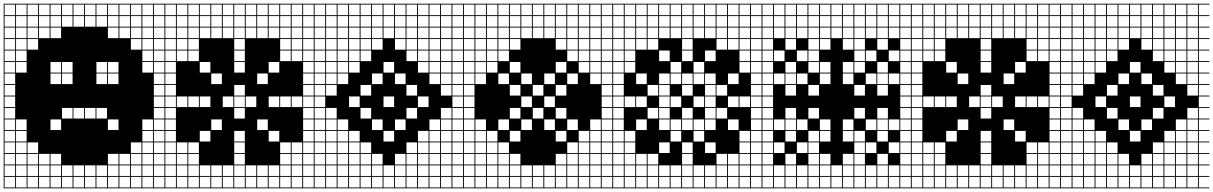

<svg xmlns="http://www.w3.org/2000/svg" viewBox="-20 -900 6602 1045"><path d="M0 125V-879.8H875V-875H817.3V-817.3H875V-812.5H817.3V-754.8H875V-750H817.3V-692.3H875V-687.5H817.3V-629.8H875V-625H817.3V-567.3H875V-562.5H817.3V-504.8H875V-500H817.3V-442.3H875V-437.5H817.3V-379.8H875V-375H817.3V-317.3H875V-312.5H817.3V-254.8H875V-250H817.3V-192.3H875V-187.5H817.3V-129.8H875V-125H817.3V-67.3H875V-62.5H817.3V-4.8H875V0H817.3V57.7H875V62.5H817.3V120.2H875V125ZM754.8 -817.3H812.5V-875H754.8ZM254.8 -817.3H312.5V-875H254.8ZM317.3 -817.3H375V-875H317.3ZM192.3 -817.3H250V-875H192.3ZM379.8 -817.3H437.5V-875H379.8ZM129.8 -817.3H187.5V-875H129.8ZM692.3 -817.3H750V-875H692.3ZM442.3 -817.3H500V-875H442.3ZM504.8 -817.3H562.5V-875H504.8ZM67.3 -817.3H125V-875H67.3ZM629.8 -817.3H687.5V-875H629.8ZM567.3 -817.3H625V-875H567.3ZM4.8 -817.3H62.5V-875H4.8ZM254.8 -754.8H312.5V-812.5H254.8ZM692.3 -754.8H750V-812.5H692.3ZM4.8 -754.8H62.5V-812.5H4.8ZM754.8 -754.8H812.5V-812.5H754.8ZM629.8 -754.8H687.5V-812.5H629.8ZM317.3 -754.8H375V-812.5H317.3ZM192.3 -754.8H250V-812.5H192.3ZM567.3 -754.8H625V-812.5H567.3ZM379.8 -754.8H437.5V-812.5H379.8ZM442.3 -754.8H500V-812.5H442.3ZM129.8 -754.8H187.5V-812.5H129.8ZM504.8 -754.8H562.5V-812.5H504.8ZM67.3 -754.8H125V-812.5H67.3ZM67.3 -692.3H125V-750H67.3ZM692.3 -692.3H750V-750H692.3ZM4.8 -692.3H62.5V-750H4.8ZM129.8 -692.3H187.5V-750H129.8ZM567.3 -692.3H625V-750H567.3ZM192.3 -692.3H250V-750H192.3ZM754.8 -692.3H812.5V-750H754.8ZM629.8 -692.3H687.5V-750H629.8ZM254.8 -692.3H312.5V-750H254.8ZM67.3 -629.8H125V-687.5H67.3ZM692.3 -629.8H750V-687.5H692.3ZM4.8 -629.8H62.5V-687.5H4.8ZM129.8 -629.8H187.5V-687.5H129.8ZM754.8 -629.8H812.5V-687.5H754.8ZM754.8 -567.3H812.5V-625H754.8ZM4.8 -567.3H62.5V-625H4.8ZM67.3 -567.3H125V-625H67.3ZM504.8 -504.8H562.5V-562.5H504.8ZM67.3 -504.8H125V-562.5H67.3ZM754.8 -504.8H812.5V-562.5H754.8ZM567.3 -504.8H625V-562.5H567.3ZM4.8 -504.8H62.5V-562.5H4.8ZM317.3 -504.8H375V-562.5H317.3ZM254.8 -504.8H312.5V-562.5H254.8ZM254.8 -442.3H312.5V-500H254.8ZM317.3 -442.3H375V-500H317.3ZM4.8 -442.3H62.5V-500H4.8ZM504.8 -442.3H562.5V-500H504.8ZM567.3 -442.3H625V-500H567.3ZM4.8 -379.8H62.5V-437.5H4.8ZM4.8 -317.3H62.5V-375H4.8ZM317.3 -254.8H375V-312.5H317.3ZM379.8 -254.8H437.5V-312.5H379.8ZM4.8 -254.8H62.5V-312.5H4.8ZM442.3 -254.8H500V-312.5H442.3ZM504.8 -254.8H562.5V-312.5H504.8ZM67.3 -192.3H125V-250H67.3ZM254.8 -192.3H312.5V-250H254.8ZM754.8 -192.3H812.5V-250H754.8ZM4.8 -192.3H62.5V-250H4.8ZM567.3 -192.3H625V-250H567.3ZM4.8 -129.8H62.5V-187.5H4.8ZM754.8 -129.8H812.5V-187.5H754.8ZM67.3 -129.8H125V-187.5H67.3ZM4.8 -67.3H62.5V-125H4.8ZM754.8 -67.3H812.5V-125H754.8ZM692.3 -67.3H750V-125H692.3ZM129.8 -67.3H187.5V-125H129.8ZM67.3 -67.3H125V-125H67.3ZM312.5 -62.5H254.8V-4.8H312.5ZM567.3 -4.8H625V-62.5H567.3ZM4.8 -4.8H62.5V-62.5H4.8ZM129.8 -4.8H187.5V-62.5H129.8ZM67.3 -4.8H125V-62.5H67.3ZM629.8 -4.8H687.5V-62.5H629.8ZM754.8 -4.8H812.5V-62.5H754.8ZM692.3 -4.8H750V-62.5H692.3ZM192.3 -4.8H250V-62.5H192.3ZM567.3 57.7H625V0H567.3ZM4.8 57.7H62.5V0H4.8ZM129.8 57.7H187.5V0H129.8ZM504.8 57.7H562.5V0H504.8ZM317.3 57.7H375V0H317.3ZM629.8 57.7H687.5V0H629.8ZM67.3 57.7H125V0H67.3ZM254.8 57.7H312.5V0H254.8ZM379.8 57.7H437.5V0H379.8ZM692.3 57.7H750V0H692.3ZM754.8 57.7H812.5V0H754.8ZM442.3 57.7H500V0H442.3ZM192.3 57.7H250V0H192.3ZM442.3 120.2H500V62.5H442.3ZM754.8 120.2H812.5V62.5H754.8ZM192.3 120.2H250V62.5H192.3ZM692.3 120.2H750V62.5H692.3ZM504.8 120.2H562.5V62.5H504.8ZM379.8 120.2H437.5V62.5H379.8ZM254.8 120.2H312.5V62.5H254.8ZM67.3 120.2H125V62.5H67.3ZM629.8 120.2H687.5V62.5H629.8ZM567.3 120.2H625V62.5H567.3ZM129.8 120.2H187.5V62.5H129.8ZM4.8 120.2H62.5V62.5H4.8ZM317.3 120.2H375V62.5H317.3Z M875 125V-879.8H1687.5V-875H1629.8V-817.3H1687.5V-812.5H1629.8V-754.8H1687.5V-750H1629.8V-692.3H1687.5V-687.5H1629.8V-629.8H1687.5V-625H1629.8V-567.3H1687.5V-562.5H1629.8V-504.8H1687.5V-500H1629.8V-442.3H1687.5V-437.5H1629.8V-379.8H1687.5V-375H1629.8V-317.3H1687.5V-312.5H1629.8V-254.8H1687.5V-250H1629.8V-192.3H1687.5V-187.5H1629.8V-129.8H1687.5V-125H1629.8V-67.3H1687.5V-62.5H1629.8V-4.8H1687.5V0H1629.8V57.7H1687.5V62.5H1629.8V120.2H1687.5V125ZM1567.3 -817.3H1625V-875H1567.3ZM1504.8 -817.3H1562.5V-875H1504.8ZM1442.3 -817.3H1500V-875H1442.3ZM1379.8 -817.3H1437.5V-875H1379.8ZM1317.3 -817.3H1375V-875H1317.3ZM1254.8 -817.3H1312.5V-875H1254.8ZM1192.3 -817.3H1250V-875H1192.3ZM1129.8 -817.3H1187.5V-875H1129.8ZM1067.3 -817.3H1125V-875H1067.3ZM1004.8 -817.3H1062.5V-875H1004.8ZM942.3 -817.3H1000V-875H942.3ZM879.8 -817.3H937.5V-875H879.8ZM1192.3 -754.8H1250V-812.5H1192.3ZM1004.8 -754.8H1062.5V-812.5H1004.8ZM879.8 -754.8H937.5V-812.5H879.8ZM1567.3 -754.8H1625V-812.5H1567.3ZM1129.8 -754.8H1187.5V-812.5H1129.8ZM1504.8 -754.8H1562.5V-812.5H1504.8ZM1254.8 -754.8H1312.5V-812.5H1254.8ZM942.3 -754.8H1000V-812.5H942.3ZM1317.3 -754.8H1375V-812.5H1317.3ZM1067.3 -754.8H1125V-812.5H1067.3ZM1442.3 -754.8H1500V-812.5H1442.3ZM1379.8 -754.8H1437.5V-812.5H1379.8ZM879.8 -692.3H937.5V-750H879.8ZM1192.3 -692.3H1250V-750H1192.3ZM1567.3 -692.3H1625V-750H1567.3ZM1254.8 -692.3H1312.5V-750H1254.8ZM1129.8 -692.3H1187.5V-750H1129.8ZM942.3 -692.3H1000V-750H942.3ZM1317.3 -692.3H1375V-750H1317.3ZM1504.8 -692.3H1562.5V-750H1504.8ZM1442.3 -692.3H1500V-750H1442.3ZM1067.3 -692.3H1125V-750H1067.3ZM1379.8 -692.3H1437.5V-750H1379.8ZM1004.8 -692.3H1062.5V-750H1004.8ZM879.8 -629.8H937.5V-687.5H879.8ZM1004.8 -629.8H1062.5V-687.5H1004.8ZM1504.8 -629.8H1562.5V-687.5H1504.8ZM942.3 -629.8H1000V-687.5H942.3ZM1567.3 -629.8H1625V-687.5H1567.3ZM1254.8 -629.8H1312.5V-687.5H1254.8ZM1004.8 -567.3H1062.5V-625H1004.8ZM1504.8 -567.3H1562.5V-625H1504.8ZM942.3 -567.3H1000V-625H942.3ZM1567.3 -567.3H1625V-625H1567.3ZM1254.8 -567.3H1312.5V-625H1254.8ZM879.8 -567.3H937.5V-625H879.8ZM1442.3 -504.8H1500V-562.5H1442.3ZM1067.3 -504.8H1125V-562.5H1067.3ZM1254.8 -504.8H1312.5V-562.5H1254.8ZM879.8 -504.8H937.5V-562.5H879.8ZM1379.8 -442.3H1437.5V-500H1379.8ZM879.8 -442.3H937.5V-500H879.8ZM1129.8 -442.3H1187.5V-500H1129.8ZM879.8 -379.8H937.5V-437.5H879.8ZM1254.8 -379.8H1312.5V-437.5H1254.8ZM1125 -375H1067.3V-317.3H1125ZM1254.8 -317.3H1312.5V-375H1254.8ZM1192.3 -317.3H1250V-375H1192.3ZM1567.3 -317.3H1625V-375H1567.3ZM1317.3 -317.3H1375V-375H1317.3ZM942.3 -317.3H1000V-375H942.3ZM1504.8 -317.3H1562.5V-375H1504.8ZM879.8 -317.3H937.5V-375H879.8ZM1004.8 -317.3H1062.5V-375H1004.8ZM1442.3 -317.3H1500V-375H1442.3ZM1254.8 -254.8H1312.5V-312.5H1254.8ZM879.8 -254.8H937.5V-312.5H879.8ZM879.8 -192.3H937.5V-250H879.8ZM1129.8 -192.3H1187.5V-250H1129.8ZM1379.8 -192.3H1437.5V-250H1379.8ZM1254.8 -129.8H1312.5V-187.5H1254.8ZM879.8 -129.8H937.5V-187.5H879.8ZM1067.3 -129.8H1125V-187.5H1067.3ZM1442.3 -129.8H1500V-187.5H1442.3ZM1254.8 -67.3H1312.5V-125H1254.8ZM942.3 -67.3H1000V-125H942.3ZM1567.3 -67.3H1625V-125H1567.3ZM879.8 -67.3H937.5V-125H879.8ZM1504.8 -67.3H1562.5V-125H1504.8ZM1004.8 -67.3H1062.5V-125H1004.8ZM1254.8 -4.8H1312.5V-62.5H1254.8ZM942.3 -4.8H1000V-62.5H942.3ZM1567.3 -4.8H1625V-62.5H1567.3ZM1004.8 -4.8H1062.5V-62.5H1004.8ZM1504.8 -4.8H1562.5V-62.5H1504.8ZM879.8 -4.8H937.5V-62.5H879.8ZM1254.8 57.7H1312.5V0H1254.8ZM879.8 57.7H937.5V0H879.8ZM1504.8 57.7H1562.5V0H1504.8ZM1067.3 57.7H1125V0H1067.3ZM1379.8 57.7H1437.5V0H1379.8ZM1004.8 57.7H1062.5V0H1004.8ZM1129.8 57.7H1187.5V0H1129.8ZM1567.3 57.7H1625V0H1567.3ZM1317.3 57.7H1375V0H1317.3ZM1192.3 57.7H1250V0H1192.3ZM942.3 57.7H1000V0H942.3ZM1442.3 57.7H1500V0H1442.3ZM1067.3 120.2H1125V62.5H1067.3ZM1442.3 120.2H1500V62.5H1442.3ZM1504.8 120.2H1562.5V62.5H1504.8ZM1379.8 120.2H1437.5V62.5H1379.8ZM1129.8 120.2H1187.5V62.5H1129.8ZM1004.8 120.2H1062.5V62.5H1004.8ZM879.8 120.2H937.5V62.5H879.8ZM1567.3 120.2H1625V62.5H1567.3ZM1317.3 120.2H1375V62.5H1317.3ZM1192.3 120.2H1250V62.5H1192.3ZM1254.8 120.2H1312.5V62.5H1254.8ZM942.3 120.2H1000V62.5H942.3Z M1687.5 125V-879.8H2500V-875H2442.3V-817.3H2500V-812.5H2442.3V-754.8H2500V-750H2442.3V-692.3H2500V-687.5H2442.3V-629.8H2500V-625H2442.3V-567.3H2500V-562.5H2442.3V-504.8H2500V-500H2442.3V-442.3H2500V-437.5H2442.3V-379.8H2500V-375H2442.3V-317.3H2500V-312.5H2442.3V-254.8H2500V-250H2442.3V-192.3H2500V-187.5H2442.3V-129.8H2500V-125H2442.3V-67.3H2500V-62.5H2442.3V-4.8H2500V0H2442.3V57.7H2500V62.5H2442.3V120.2H2500V125ZM2379.8 -817.3H2437.5V-875H2379.8ZM1942.3 -817.3H2000V-875H1942.3ZM1879.8 -817.3H1937.5V-875H1879.8ZM2004.8 -817.3H2062.5V-875H2004.8ZM2067.3 -817.3H2125V-875H2067.3ZM1817.3 -817.3H1875V-875H1817.3ZM2317.3 -817.3H2375V-875H2317.3ZM2129.8 -817.3H2187.5V-875H2129.8ZM1754.8 -817.3H1812.5V-875H1754.8ZM2192.3 -817.3H2250V-875H2192.3ZM2254.8 -817.3H2312.5V-875H2254.8ZM1692.3 -817.3H1750V-875H1692.3ZM2192.3 -754.8H2250V-812.5H2192.3ZM1692.3 -754.8H1750V-812.5H1692.3ZM1942.3 -754.8H2000V-812.5H1942.3ZM2379.8 -754.8H2437.5V-812.5H2379.8ZM2254.8 -754.8H2312.5V-812.5H2254.8ZM2004.8 -754.8H2062.5V-812.5H2004.8ZM1879.8 -754.8H1937.5V-812.5H1879.8ZM2067.3 -754.8H2125V-812.5H2067.3ZM1817.3 -754.8H1875V-812.5H1817.3ZM1754.8 -754.8H1812.5V-812.5H1754.8ZM2129.8 -754.8H2187.5V-812.5H2129.8ZM2317.3 -754.8H2375V-812.5H2317.3ZM1692.3 -692.3H1750V-750H1692.3ZM1942.3 -692.3H2000V-750H1942.3ZM2004.8 -692.3H2062.5V-750H2004.8ZM2254.8 -692.3H2312.5V-750H2254.8ZM2379.8 -692.3H2437.5V-750H2379.8ZM1879.8 -692.3H1937.5V-750H1879.8ZM2067.3 -692.3H2125V-750H2067.3ZM1754.8 -692.3H1812.5V-750H1754.8ZM2317.3 -692.3H2375V-750H2317.3ZM1817.3 -692.3H1875V-750H1817.3ZM2192.3 -692.3H2250V-750H2192.3ZM2129.8 -692.3H2187.5V-750H2129.8ZM1942.3 -629.8H2000V-687.5H1942.3ZM2192.3 -629.8H2250V-687.5H2192.3ZM1817.3 -629.8H1875V-687.5H1817.3ZM1692.3 -629.8H1750V-687.5H1692.3ZM1754.8 -629.8H1812.5V-687.5H1754.8ZM2129.8 -629.8H2187.5V-687.5H2129.8ZM2379.8 -629.8H2437.5V-687.5H2379.8ZM1879.8 -629.8H1937.5V-687.5H1879.8ZM2317.3 -629.8H2375V-687.5H2317.3ZM2254.8 -629.8H2312.5V-687.5H2254.8ZM2004.8 -629.8H2062.5V-687.5H2004.8ZM2192.3 -567.3H2250V-625H2192.3ZM1817.3 -567.3H1875V-625H1817.3ZM2379.8 -567.3H2437.5V-625H2379.8ZM1754.8 -567.3H1812.5V-625H1754.8ZM1879.8 -567.3H1937.5V-625H1879.8ZM2254.8 -567.3H2312.5V-625H2254.8ZM2317.3 -567.3H2375V-625H2317.3ZM1692.3 -567.3H1750V-625H1692.3ZM1942.3 -567.3H2000V-625H1942.3ZM2379.8 -504.8H2437.5V-562.5H2379.8ZM1754.8 -504.8H1812.5V-562.5H1754.8ZM2067.3 -504.8H2125V-562.5H2067.3ZM1879.8 -504.8H1937.5V-562.5H1879.8ZM2254.8 -504.8H2312.5V-562.5H2254.8ZM1692.3 -504.8H1750V-562.5H1692.3ZM2317.3 -504.8H2375V-562.5H2317.3ZM1817.3 -504.8H1875V-562.5H1817.3ZM2004.8 -442.3H2062.5V-500H2004.8ZM2379.8 -442.3H2437.5V-500H2379.8ZM1692.3 -442.3H1750V-500H1692.3ZM2317.3 -442.3H2375V-500H2317.3ZM1754.8 -442.3H1812.5V-500H1754.8ZM1817.3 -442.3H1875V-500H1817.3ZM2129.8 -442.3H2187.5V-500H2129.8ZM2379.8 -379.8H2437.5V-437.5H2379.8ZM1692.3 -379.8H1750V-437.5H1692.3ZM1942.3 -379.8H2000V-437.5H1942.3ZM1754.8 -379.8H1812.5V-437.5H1754.8ZM2192.3 -379.8H2250V-437.5H2192.3ZM1750 -375H1692.3V-317.3H1750ZM2254.8 -317.3H2312.5V-375H2254.8ZM1879.8 -317.3H1937.5V-375H1879.8ZM2067.3 -317.3H2125V-375H2067.3ZM1942.3 -254.8H2000V-312.5H1942.3ZM2379.8 -254.8H2437.5V-312.5H2379.8ZM1692.3 -254.8H1750V-312.5H1692.3ZM1754.8 -254.8H1812.5V-312.5H1754.8ZM2192.3 -254.8H2250V-312.5H2192.3ZM1754.8 -192.3H1812.5V-250H1754.8ZM2379.8 -192.3H2437.5V-250H2379.8ZM1692.3 -192.3H1750V-250H1692.3ZM2129.8 -192.3H2187.5V-250H2129.8ZM2004.8 -192.3H2062.5V-250H2004.8ZM1817.3 -192.3H1875V-250H1817.3ZM2317.3 -192.3H2375V-250H2317.3ZM1692.3 -129.8H1750V-187.5H1692.3ZM2379.8 -129.8H2437.5V-187.5H2379.8ZM2067.3 -129.8H2125V-187.5H2067.3ZM1817.3 -129.8H1875V-187.5H1817.3ZM2317.3 -129.8H2375V-187.5H2317.3ZM1754.8 -129.8H1812.5V-187.5H1754.8ZM2254.8 -129.8H2312.5V-187.5H2254.8ZM1879.8 -129.8H1937.5V-187.5H1879.8ZM1879.8 -67.3H1937.5V-125H1879.8ZM1692.3 -67.3H1750V-125H1692.3ZM1817.3 -67.3H1875V-125H1817.3ZM1942.3 -67.3H2000V-125H1942.3ZM2254.8 -67.3H2312.5V-125H2254.8ZM2379.8 -67.3H2437.5V-125H2379.8ZM2192.3 -67.3H2250V-125H2192.3ZM1754.8 -67.3H1812.5V-125H1754.8ZM2317.3 -67.3H2375V-125H2317.3ZM1692.3 -4.8H1750V-62.5H1692.3ZM1879.8 -4.8H1937.5V-62.5H1879.8ZM2254.8 -4.8H2312.5V-62.5H2254.8ZM2379.8 -4.8H2437.5V-62.5H2379.8ZM1942.3 -4.8H2000V-62.5H1942.3ZM1817.3 -4.8H1875V-62.5H1817.3ZM2192.3 -4.8H2250V-62.5H2192.3ZM1754.8 -4.8H1812.5V-62.5H1754.8ZM2129.8 -4.8H2187.5V-62.5H2129.8ZM2004.8 -4.8H2062.5V-62.5H2004.8ZM2317.3 -4.8H2375V-62.5H2317.3ZM2192.3 57.7H2250V0H2192.3ZM2067.3 57.7H2125V0H2067.3ZM1754.8 57.7H1812.5V0H1754.8ZM2317.3 57.7H2375V0H2317.3ZM2004.8 57.7H2062.5V0H2004.8ZM2379.8 57.7H2437.5V0H2379.8ZM1942.3 57.7H2000V0H1942.3ZM2129.8 57.7H2187.5V0H2129.8ZM1879.8 57.7H1937.5V0H1879.8ZM2254.8 57.7H2312.5V0H2254.8ZM1817.3 57.7H1875V0H1817.3ZM1692.3 57.7H1750V0H1692.3ZM2192.3 120.2H2250V62.5H2192.3ZM1754.8 120.2H1812.5V62.5H1754.8ZM1879.8 120.2H1937.5V62.5H1879.8ZM2317.3 120.2H2375V62.5H2317.3ZM2379.8 120.2H2437.5V62.5H2379.8ZM2067.3 120.2H2125V62.5H2067.3ZM2129.8 120.2H2187.5V62.5H2129.8ZM2004.8 120.2H2062.5V62.5H2004.8ZM1942.3 120.2H2000V62.5H1942.3ZM1817.3 120.2H1875V62.5H1817.3ZM1692.3 120.2H1750V62.5H1692.3ZM2254.8 120.2H2312.5V62.5H2254.8Z M2500 125V-879.8H3312.5V-875H3254.8V-817.3H3312.5V-812.5H3254.8V-754.8H3312.5V-750H3254.8V-692.3H3312.5V-687.5H3254.8V-629.8H3312.5V-625H3254.8V-567.3H3312.5V-562.5H3254.8V-504.8H3312.5V-500H3254.8V-442.3H3312.5V-437.5H3254.8V-379.8H3312.5V-375H3254.8V-317.3H3312.5V-312.5H3254.8V-254.8H3312.5V-250H3254.8V-192.3H3312.5V-187.5H3254.8V-129.8H3312.5V-125H3254.8V-67.3H3312.5V-62.5H3254.8V-4.8H3312.5V0H3254.8V57.7H3312.5V62.5H3254.8V120.2H3312.5V125ZM3192.3 -817.3H3250V-875H3192.3ZM3004.8 -817.3H3062.5V-875H3004.8ZM2629.8 -817.3H2687.5V-875H2629.8ZM3129.8 -817.3H3187.5V-875H3129.8ZM2879.8 -817.3H2937.5V-875H2879.8ZM2754.8 -817.3H2812.5V-875H2754.8ZM2817.3 -817.3H2875V-875H2817.3ZM2504.8 -817.3H2562.5V-875H2504.8ZM2692.3 -817.3H2750V-875H2692.3ZM2567.3 -817.3H2625V-875H2567.3ZM2942.3 -817.3H3000V-875H2942.3ZM3067.3 -817.3H3125V-875H3067.3ZM3192.3 -754.8H3250V-812.5H3192.3ZM3004.8 -754.8H3062.5V-812.5H3004.8ZM2817.3 -754.8H2875V-812.5H2817.3ZM2629.8 -754.8H2687.5V-812.5H2629.8ZM3129.8 -754.8H3187.5V-812.5H3129.8ZM2879.8 -754.8H2937.5V-812.5H2879.8ZM2754.8 -754.8H2812.5V-812.5H2754.8ZM2692.3 -754.8H2750V-812.5H2692.3ZM2504.8 -754.8H2562.5V-812.5H2504.8ZM2567.3 -754.8H2625V-812.5H2567.3ZM3067.3 -754.8H3125V-812.5H3067.3ZM2942.3 -754.8H3000V-812.5H2942.3ZM2942.3 -692.3H3000V-750H2942.3ZM2567.3 -692.3H2625V-750H2567.3ZM2754.8 -692.3H2812.5V-750H2754.8ZM3067.3 -692.3H3125V-750H3067.3ZM3129.8 -692.3H3187.5V-750H3129.8ZM2504.8 -692.3H2562.5V-750H2504.8ZM2692.3 -692.3H2750V-750H2692.3ZM2629.8 -692.3H2687.5V-750H2629.8ZM2879.8 -692.3H2937.5V-750H2879.8ZM2817.3 -692.3H2875V-750H2817.3ZM3192.3 -692.3H3250V-750H3192.3ZM3004.8 -692.3H3062.5V-750H3004.8ZM2754.8 -629.8H2812.5V-687.5H2754.8ZM2567.3 -629.8H2625V-687.5H2567.3ZM3129.8 -629.8H3187.5V-687.5H3129.8ZM3067.3 -629.8H3125V-687.5H3067.3ZM2504.8 -629.8H2562.5V-687.5H2504.8ZM2629.8 -629.8H2687.5V-687.5H2629.8ZM3192.3 -629.8H3250V-687.5H3192.3ZM3004.8 -629.8H3062.5V-687.5H3004.8ZM2692.3 -629.8H2750V-687.5H2692.3ZM2629.8 -567.3H2687.5V-625H2629.8ZM2692.3 -567.3H2750V-625H2692.3ZM3067.3 -567.3H3125V-625H3067.3ZM2567.3 -567.3H2625V-625H2567.3ZM3129.8 -567.3H3187.5V-625H3129.8ZM2504.8 -567.3H2562.5V-625H2504.8ZM3192.3 -567.3H3250V-625H3192.3ZM3004.8 -504.8H3062.5V-562.5H3004.8ZM2567.3 -504.8H2625V-562.5H2567.3ZM2754.8 -504.8H2812.5V-562.5H2754.8ZM3129.8 -504.8H3187.5V-562.5H3129.8ZM2504.8 -504.8H2562.5V-562.5H2504.8ZM3192.3 -504.8H3250V-562.5H3192.3ZM2629.8 -504.8H2687.5V-562.5H2629.8ZM2692.3 -442.3H2750V-500H2692.3ZM3067.3 -442.3H3125V-500H3067.3ZM2567.3 -442.3H2625V-500H2567.3ZM2942.3 -442.3H3000V-500H2942.3ZM2504.8 -442.3H2562.5V-500H2504.8ZM3192.3 -442.3H3250V-500H3192.3ZM2817.3 -442.3H2875V-500H2817.3ZM3004.8 -379.8H3062.5V-437.5H3004.8ZM2754.8 -379.8H2812.5V-437.5H2754.8ZM2504.8 -379.8H2562.5V-437.5H2504.8ZM2879.8 -379.8H2937.5V-437.5H2879.8ZM2817.3 -317.3H2875V-375H2817.3ZM2942.3 -317.3H3000V-375H2942.3ZM2504.8 -317.3H2562.5V-375H2504.8ZM2879.8 -254.8H2937.5V-312.5H2879.8ZM2504.8 -254.8H2562.5V-312.5H2504.8ZM2754.8 -254.8H2812.5V-312.5H2754.8ZM3004.8 -254.8H3062.5V-312.5H3004.8ZM2817.3 -192.3H2875V-250H2817.3ZM2504.8 -192.3H2562.5V-250H2504.8ZM3192.3 -192.3H3250V-250H3192.3ZM2942.3 -192.3H3000V-250H2942.3ZM2567.3 -192.3H2625V-250H2567.3ZM3067.3 -192.3H3125V-250H3067.3ZM2692.3 -192.3H2750V-250H2692.3ZM2687.5 -187.5H2629.8V-129.8H2687.5ZM2504.8 -129.8H2562.5V-187.5H2504.8ZM3192.3 -129.8H3250V-187.5H3192.3ZM2754.8 -129.8H2812.5V-187.5H2754.8ZM3129.8 -129.8H3187.5V-187.5H3129.8ZM2567.3 -129.8H2625V-187.5H2567.3ZM3004.8 -129.8H3062.5V-187.5H3004.8ZM2629.8 -67.3H2687.5V-125H2629.8ZM2692.3 -67.3H2750V-125H2692.3ZM2504.8 -67.3H2562.5V-125H2504.8ZM3192.3 -67.3H3250V-125H3192.3ZM3067.3 -67.3H3125V-125H3067.3ZM2567.3 -67.3H2625V-125H2567.3ZM3129.8 -67.3H3187.5V-125H3129.8ZM2692.3 -4.8H2750V-62.5H2692.3ZM2504.8 -4.8H2562.5V-62.5H2504.8ZM3192.3 -4.8H3250V-62.5H3192.3ZM3067.3 -4.8H3125V-62.5H3067.3ZM3004.8 -4.8H3062.5V-62.5H3004.8ZM2754.8 -4.8H2812.5V-62.5H2754.8ZM2629.8 -4.8H2687.5V-62.5H2629.8ZM2567.3 -4.8H2625V-62.5H2567.3ZM3129.8 -4.8H3187.5V-62.5H3129.8ZM2754.8 57.7H2812.5V0H2754.8ZM3129.8 57.7H3187.5V0H3129.8ZM3004.8 57.7H3062.5V0H3004.8ZM2629.8 57.7H2687.5V0H2629.8ZM2567.3 57.7H2625V0H2567.3ZM2942.3 57.7H3000V0H2942.3ZM3192.3 57.7H3250V0H3192.3ZM3067.3 57.7H3125V0H3067.3ZM2817.3 57.7H2875V0H2817.3ZM2692.3 57.7H2750V0H2692.3ZM2504.8 57.7H2562.5V0H2504.8ZM2879.8 57.7H2937.5V0H2879.8ZM3004.8 120.2H3062.5V62.5H3004.8ZM3129.8 120.2H3187.5V62.5H3129.8ZM2629.8 120.2H2687.5V62.5H2629.8ZM2567.3 120.2H2625V62.5H2567.3ZM2754.8 120.2H2812.5V62.5H2754.8ZM3192.3 120.2H3250V62.5H3192.3ZM3067.3 120.2H3125V62.5H3067.3ZM2942.3 120.2H3000V62.5H2942.3ZM2817.3 120.2H2875V62.5H2817.3ZM2879.8 120.2H2937.5V62.5H2879.8ZM2692.3 120.2H2750V62.5H2692.3ZM2504.8 120.2H2562.5V62.5H2504.8Z M3312.5 125V-879.8H4125V-875H4067.3V-817.3H4125V-812.5H4067.3V-754.8H4125V-750H4067.3V-692.3H4125V-687.5H4067.3V-629.8H4125V-625H4067.3V-567.3H4125V-562.5H4067.3V-504.8H4125V-500H4067.3V-442.3H4125V-437.5H4067.3V-379.8H4125V-375H4067.3V-317.3H4125V-312.5H4067.3V-254.8H4125V-250H4067.3V-192.3H4125V-187.5H4067.3V-129.8H4125V-125H4067.3V-67.3H4125V-62.5H4067.3V-4.8H4125V0H4067.3V57.7H4125V62.5H4067.3V120.2H4125V125ZM4004.8 -817.3H4062.5V-875H4004.8ZM3942.3 -817.3H4000V-875H3942.3ZM3879.8 -817.3H3937.5V-875H3879.8ZM3817.3 -817.3H3875V-875H3817.3ZM3754.8 -817.3H3812.5V-875H3754.8ZM3692.3 -817.3H3750V-875H3692.3ZM3629.8 -817.3H3687.5V-875H3629.8ZM3567.3 -817.3H3625V-875H3567.3ZM3504.8 -817.3H3562.5V-875H3504.8ZM3442.3 -817.3H3500V-875H3442.3ZM3379.8 -817.3H3437.5V-875H3379.8ZM3317.3 -817.3H3375V-875H3317.3ZM3629.8 -754.8H3687.5V-812.5H3629.8ZM3817.3 -754.8H3875V-812.5H3817.3ZM3317.3 -754.8H3375V-812.5H3317.3ZM4004.8 -754.8H4062.5V-812.5H4004.8ZM3692.3 -754.8H3750V-812.5H3692.3ZM3567.3 -754.8H3625V-812.5H3567.3ZM3942.3 -754.8H4000V-812.5H3942.3ZM3754.8 -754.8H3812.5V-812.5H3754.8ZM3379.8 -754.8H3437.5V-812.5H3379.8ZM3504.8 -754.8H3562.5V-812.5H3504.8ZM3879.8 -754.8H3937.5V-812.5H3879.8ZM3442.3 -754.8H3500V-812.5H3442.3ZM3317.3 -692.3H3375V-750H3317.3ZM3629.8 -692.3H3687.5V-750H3629.8ZM4004.8 -692.3H4062.5V-750H4004.8ZM3692.3 -692.3H3750V-750H3692.3ZM3567.3 -692.3H3625V-750H3567.3ZM3754.8 -692.3H3812.5V-750H3754.8ZM3379.8 -692.3H3437.5V-750H3379.8ZM3942.3 -692.3H4000V-750H3942.3ZM3504.8 -692.3H3562.5V-750H3504.8ZM3817.3 -692.3H3875V-750H3817.3ZM3879.8 -692.3H3937.5V-750H3879.8ZM3442.3 -692.3H3500V-750H3442.3ZM3442.3 -629.8H3500V-687.5H3442.3ZM3879.8 -629.8H3937.5V-687.5H3879.8ZM3317.3 -629.8H3375V-687.5H3317.3ZM3692.3 -629.8H3750V-687.5H3692.3ZM3504.8 -629.8H3562.5V-687.5H3504.8ZM3942.3 -629.8H4000V-687.5H3942.3ZM4004.8 -629.8H4062.5V-687.5H4004.8ZM3379.8 -629.8H3437.5V-687.5H3379.8ZM3317.3 -567.3H3375V-625H3317.3ZM3692.3 -567.3H3750V-625H3692.3ZM3817.3 -567.3H3875V-625H3817.3ZM4004.8 -567.3H4062.5V-625H4004.8ZM3379.8 -567.3H3437.5V-625H3379.8ZM3567.3 -567.3H3625V-625H3567.3ZM3317.3 -504.8H3375V-562.5H3317.3ZM3629.8 -504.8H3687.5V-562.5H3629.8ZM4004.8 -504.8H4062.5V-562.5H4004.8ZM3754.8 -504.8H3812.5V-562.5H3754.8ZM3379.8 -504.8H3437.5V-562.5H3379.8ZM3567.3 -442.3H3625V-500H3567.3ZM3754.8 -442.3H3812.5V-500H3754.8ZM3817.3 -442.3H3875V-500H3817.3ZM3317.3 -442.3H3375V-500H3317.3ZM3942.3 -442.3H4000V-500H3942.3ZM3692.3 -442.3H3750V-500H3692.3ZM3629.8 -442.3H3687.5V-500H3629.8ZM3442.3 -442.3H3500V-500H3442.3ZM3567.3 -379.8H3625V-437.5H3567.3ZM3817.3 -379.8H3875V-437.5H3817.3ZM3504.8 -379.8H3562.5V-437.5H3504.8ZM3879.8 -379.8H3937.5V-437.5H3879.8ZM3317.3 -379.8H3375V-437.5H3317.3ZM3692.3 -379.8H3750V-437.5H3692.3ZM3687.5 -375H3629.8V-317.3H3687.5ZM3754.8 -317.3H3812.5V-375H3754.8ZM3317.3 -317.3H3375V-375H3317.3ZM3442.3 -317.3H3500V-375H3442.3ZM3817.3 -317.3H3875V-375H3817.3ZM3942.3 -317.3H4000V-375H3942.3ZM3567.3 -317.3H3625V-375H3567.3ZM3379.8 -317.3H3437.5V-375H3379.8ZM4004.8 -317.3H4062.5V-375H4004.8ZM3692.3 -254.8H3750V-312.5H3692.3ZM3317.3 -254.8H3375V-312.5H3317.3ZM3567.3 -254.8H3625V-312.5H3567.3ZM3817.3 -254.8H3875V-312.5H3817.3ZM3504.8 -254.8H3562.5V-312.5H3504.8ZM3879.8 -254.8H3937.5V-312.5H3879.8ZM3629.8 -192.3H3687.5V-250H3629.8ZM3754.8 -192.3H3812.5V-250H3754.8ZM3317.3 -192.3H3375V-250H3317.3ZM3567.3 -192.3H3625V-250H3567.3ZM3942.3 -192.3H4000V-250H3942.3ZM3817.3 -192.3H3875V-250H3817.3ZM3692.3 -192.3H3750V-250H3692.3ZM3442.3 -192.3H3500V-250H3442.3ZM4004.8 -129.8H4062.5V-187.5H4004.8ZM3317.3 -129.8H3375V-187.5H3317.3ZM3754.8 -129.8H3812.5V-187.5H3754.8ZM3629.8 -129.8H3687.5V-187.5H3629.8ZM3379.8 -129.8H3437.5V-187.5H3379.8ZM4004.8 -67.3H4062.5V-125H4004.8ZM3567.3 -67.3H3625V-125H3567.3ZM3317.3 -67.3H3375V-125H3317.3ZM3817.3 -67.3H3875V-125H3817.3ZM3692.3 -67.3H3750V-125H3692.3ZM3379.8 -67.3H3437.5V-125H3379.8ZM3317.3 -4.8H3375V-62.5H3317.3ZM3379.8 -4.8H3437.5V-62.5H3379.8ZM3692.3 -4.8H3750V-62.5H3692.3ZM3879.8 -4.8H3937.5V-62.5H3879.8ZM3504.8 -4.8H3562.5V-62.5H3504.8ZM4004.8 -4.8H4062.5V-62.5H4004.8ZM3442.3 -4.8H3500V-62.5H3442.3ZM3942.3 -4.8H4000V-62.5H3942.3ZM3567.3 57.7H3625V0H3567.3ZM3317.3 57.7H3375V0H3317.3ZM3942.3 57.7H4000V0H3942.3ZM3817.3 57.7H3875V0H3817.3ZM3692.3 57.7H3750V0H3692.3ZM3754.8 57.7H3812.5V0H3754.8ZM4004.8 57.7H4062.5V0H4004.8ZM3504.8 57.7H3562.5V0H3504.8ZM3629.8 57.7H3687.5V0H3629.8ZM3879.8 57.7H3937.5V0H3879.8ZM3442.3 57.7H3500V0H3442.3ZM3379.8 57.7H3437.5V0H3379.8ZM3942.3 120.2H4000V62.5H3942.3ZM3567.3 120.2H3625V62.5H3567.3ZM3817.3 120.2H3875V62.5H3817.3ZM3504.8 120.2H3562.5V62.5H3504.8ZM3442.3 120.2H3500V62.5H3442.3ZM3317.3 120.2H3375V62.5H3317.3ZM4004.8 120.2H4062.5V62.5H4004.8ZM3754.8 120.2H3812.5V62.5H3754.8ZM3629.8 120.2H3687.5V62.5H3629.8ZM3692.3 120.2H3750V62.5H3692.3ZM3379.8 120.2H3437.5V62.5H3379.8ZM3879.8 120.2H3937.5V62.5H3879.8Z M4125 125V-879.8H4937.5V-875H4879.8V-817.3H4937.5V-812.5H4879.8V-754.8H4937.5V-750H4879.8V-692.3H4937.5V-687.5H4879.8V-629.8H4937.5V-625H4879.8V-567.3H4937.5V-562.5H4879.8V-504.8H4937.5V-500H4879.8V-442.3H4937.5V-437.5H4879.8V-379.8H4937.5V-375H4879.8V-317.3H4937.5V-312.5H4879.8V-254.8H4937.5V-250H4879.8V-192.3H4937.5V-187.5H4879.8V-129.8H4937.5V-125H4879.8V-67.3H4937.5V-62.5H4879.8V-4.8H4937.5V0H4879.8V57.7H4937.5V62.5H4879.8V120.2H4937.5V125ZM4817.3 -817.3H4875V-875H4817.3ZM4754.8 -817.3H4812.5V-875H4754.8ZM4254.8 -817.3H4312.5V-875H4254.8ZM4692.3 -817.3H4750V-875H4692.3ZM4629.8 -817.3H4687.5V-875H4629.8ZM4317.3 -817.3H4375V-875H4317.3ZM4567.3 -817.3H4625V-875H4567.3ZM4129.8 -817.3H4187.5V-875H4129.8ZM4379.8 -817.3H4437.5V-875H4379.8ZM4504.8 -817.3H4562.5V-875H4504.8ZM4192.3 -817.3H4250V-875H4192.3ZM4442.3 -817.3H4500V-875H4442.3ZM4817.3 -754.8H4875V-812.5H4817.3ZM4254.8 -754.8H4312.5V-812.5H4254.8ZM4754.8 -754.8H4812.5V-812.5H4754.8ZM4692.3 -754.8H4750V-812.5H4692.3ZM4317.3 -754.8H4375V-812.5H4317.3ZM4629.8 -754.8H4687.5V-812.5H4629.8ZM4567.3 -754.8H4625V-812.5H4567.3ZM4379.8 -754.8H4437.5V-812.5H4379.8ZM4129.8 -754.8H4187.5V-812.5H4129.8ZM4504.8 -754.8H4562.5V-812.5H4504.8ZM4442.3 -754.8H4500V-812.5H4442.3ZM4192.3 -754.8H4250V-812.5H4192.3ZM4192.3 -692.3H4250V-750H4192.3ZM4504.8 -692.3H4562.5V-750H4504.8ZM4442.3 -692.3H4500V-750H4442.3ZM4567.3 -692.3H4625V-750H4567.3ZM4129.8 -692.3H4187.5V-750H4129.8ZM4379.8 -692.3H4437.5V-750H4379.8ZM4629.8 -692.3H4687.5V-750H4629.8ZM4692.3 -692.3H4750V-750H4692.3ZM4317.3 -692.3H4375V-750H4317.3ZM4754.8 -692.3H4812.5V-750H4754.8ZM4817.3 -692.3H4875V-750H4817.3ZM4254.8 -692.3H4312.5V-750H4254.8ZM4254.8 -629.8H4312.5V-687.5H4254.8ZM4379.8 -629.8H4437.5V-687.5H4379.8ZM4567.3 -629.8H4625V-687.5H4567.3ZM4129.8 -629.8H4187.5V-687.5H4129.8ZM4754.8 -629.8H4812.5V-687.5H4754.8ZM4500 -687.5H4442.3V-629.8H4500ZM4629.8 -629.8H4687.5V-687.5H4629.8ZM4817.3 -567.3H4875V-625H4817.3ZM4129.8 -567.3H4187.5V-625H4129.8ZM4192.3 -567.3H4250V-625H4192.3ZM4317.3 -567.3H4375V-625H4317.3ZM4629.8 -567.3H4687.5V-625H4629.8ZM4379.8 -567.3H4437.5V-625H4379.8ZM4692.3 -567.3H4750V-625H4692.3ZM4254.8 -504.8H4312.5V-562.5H4254.8ZM4379.8 -504.8H4437.5V-562.5H4379.8ZM4129.8 -504.8H4187.5V-562.5H4129.8ZM4629.8 -504.8H4687.5V-562.5H4629.8ZM4442.3 -504.8H4500V-562.5H4442.3ZM4754.8 -504.8H4812.5V-562.5H4754.8ZM4567.3 -504.8H4625V-562.5H4567.3ZM4692.3 -442.3H4750V-500H4692.3ZM4129.8 -442.3H4187.5V-500H4129.8ZM4754.8 -442.3H4812.5V-500H4754.8ZM4442.3 -442.3H4500V-500H4442.3ZM4317.3 -442.3H4375V-500H4317.3ZM4192.3 -442.3H4250V-500H4192.3ZM4817.3 -442.3H4875V-500H4817.3ZM4254.8 -442.3H4312.5V-500H4254.8ZM4567.3 -442.3H4625V-500H4567.3ZM4379.8 -379.8H4437.5V-437.5H4379.8ZM4754.8 -379.8H4812.5V-437.5H4754.8ZM4129.8 -379.8H4187.5V-437.5H4129.8ZM4254.8 -379.8H4312.5V-437.5H4254.8ZM4629.8 -379.8H4687.5V-437.5H4629.8ZM4129.8 -317.3H4187.5V-375H4129.8ZM4754.8 -254.8H4812.5V-312.5H4754.8ZM4379.8 -254.8H4437.5V-312.5H4379.8ZM4129.8 -254.8H4187.5V-312.5H4129.8ZM4254.8 -254.8H4312.5V-312.5H4254.8ZM4629.8 -254.8H4687.5V-312.5H4629.8ZM4442.3 -192.3H4500V-250H4442.3ZM4567.3 -192.3H4625V-250H4567.3ZM4817.3 -192.3H4875V-250H4817.3ZM4192.3 -192.3H4250V-250H4192.3ZM4317.3 -192.3H4375V-250H4317.3ZM4254.8 -192.3H4312.5V-250H4254.8ZM4754.8 -192.3H4812.5V-250H4754.8ZM4129.8 -192.3H4187.5V-250H4129.8ZM4692.3 -192.3H4750V-250H4692.3ZM4254.8 -129.8H4312.5V-187.5H4254.8ZM4567.3 -129.8H4625V-187.5H4567.3ZM4129.8 -129.8H4187.5V-187.5H4129.8ZM4629.8 -129.8H4687.5V-187.5H4629.8ZM4754.8 -129.8H4812.5V-187.5H4754.8ZM4442.3 -129.8H4500V-187.5H4442.3ZM4379.8 -129.8H4437.5V-187.5H4379.8ZM4817.3 -67.3H4875V-125H4817.3ZM4192.3 -67.3H4250V-125H4192.3ZM4129.8 -67.3H4187.5V-125H4129.8ZM4317.3 -67.3H4375V-125H4317.3ZM4629.8 -67.3H4687.5V-125H4629.8ZM4379.8 -67.3H4437.5V-125H4379.8ZM4692.3 -67.3H4750V-125H4692.3ZM4567.3 -4.8H4625V-62.5H4567.3ZM4254.8 -4.8H4312.5V-62.5H4254.8ZM4379.8 -4.8H4437.5V-62.5H4379.8ZM4442.3 -4.8H4500V-62.5H4442.3ZM4754.8 -4.8H4812.5V-62.5H4754.8ZM4629.8 -4.8H4687.5V-62.5H4629.8ZM4129.8 -4.8H4187.5V-62.5H4129.8ZM4692.3 57.7H4750V0H4692.3ZM4254.8 57.7H4312.5V0H4254.8ZM4442.3 57.7H4500V0H4442.3ZM4754.8 57.7H4812.5V0H4754.8ZM4379.8 57.7H4437.5V0H4379.8ZM4629.8 57.7H4687.5V0H4629.8ZM4504.8 57.7H4562.5V0H4504.8ZM4567.3 57.7H4625V0H4567.3ZM4817.3 57.7H4875V0H4817.3ZM4192.3 57.7H4250V0H4192.3ZM4317.3 57.7H4375V0H4317.3ZM4129.8 57.7H4187.5V0H4129.8ZM4692.3 120.2H4750V62.5H4692.3ZM4442.3 120.2H4500V62.5H4442.3ZM4754.8 120.2H4812.5V62.5H4754.8ZM4254.8 120.2H4312.5V62.5H4254.8ZM4504.8 120.2H4562.5V62.5H4504.8ZM4379.8 120.2H4437.5V62.5H4379.8ZM4629.8 120.2H4687.5V62.5H4629.8ZM4817.3 120.2H4875V62.5H4817.3ZM4567.3 120.2H4625V62.5H4567.3ZM4317.3 120.2H4375V62.5H4317.3ZM4129.8 120.2H4187.5V62.5H4129.8ZM4192.3 120.2H4250V62.5H4192.3Z M4937.5 125V-879.8H5750V-875H5692.3V-817.3H5750V-812.5H5692.3V-754.8H5750V-750H5692.3V-692.3H5750V-687.5H5692.3V-629.8H5750V-625H5692.3V-567.3H5750V-562.5H5692.3V-504.8H5750V-500H5692.3V-442.3H5750V-437.5H5692.3V-379.8H5750V-375H5692.3V-317.3H5750V-312.5H5692.3V-254.8H5750V-250H5692.3V-192.3H5750V-187.5H5692.3V-129.8H5750V-125H5692.3V-67.3H5750V-62.5H5692.3V-4.8H5750V0H5692.3V57.7H5750V62.5H5692.3V120.2H5750V125ZM5629.8 -817.3H5687.5V-875H5629.8ZM5567.3 -817.3H5625V-875H5567.3ZM5504.8 -817.3H5562.5V-875H5504.8ZM5442.3 -817.3H5500V-875H5442.3ZM5379.8 -817.3H5437.5V-875H5379.8ZM5317.3 -817.3H5375V-875H5317.3ZM5254.8 -817.3H5312.5V-875H5254.8ZM5192.3 -817.3H5250V-875H5192.3ZM5129.8 -817.3H5187.5V-875H5129.8ZM5067.3 -817.3H5125V-875H5067.3ZM5004.8 -817.3H5062.5V-875H5004.8ZM4942.3 -817.3H5000V-875H4942.3ZM5254.8 -754.8H5312.5V-812.5H5254.8ZM5067.3 -754.8H5125V-812.5H5067.3ZM4942.3 -754.8H5000V-812.5H4942.3ZM5629.8 -754.8H5687.5V-812.5H5629.8ZM5192.3 -754.8H5250V-812.5H5192.3ZM5567.3 -754.8H5625V-812.5H5567.3ZM5317.3 -754.8H5375V-812.5H5317.3ZM5004.8 -754.8H5062.5V-812.5H5004.8ZM5379.8 -754.8H5437.5V-812.5H5379.8ZM5129.8 -754.8H5187.5V-812.5H5129.8ZM5504.8 -754.8H5562.5V-812.5H5504.8ZM5442.3 -754.8H5500V-812.5H5442.3ZM4942.3 -692.3H5000V-750H4942.3ZM5254.8 -692.3H5312.5V-750H5254.8ZM5629.8 -692.3H5687.5V-750H5629.8ZM5317.3 -692.3H5375V-750H5317.3ZM5192.3 -692.3H5250V-750H5192.3ZM5004.8 -692.3H5062.5V-750H5004.8ZM5379.8 -692.3H5437.5V-750H5379.8ZM5567.3 -692.3H5625V-750H5567.3ZM5504.8 -692.3H5562.5V-750H5504.8ZM5129.8 -692.3H5187.5V-750H5129.8ZM5442.3 -692.3H5500V-750H5442.3ZM5067.3 -692.3H5125V-750H5067.3ZM4942.3 -629.8H5000V-687.5H4942.3ZM5067.3 -629.8H5125V-687.5H5067.3ZM5567.3 -629.8H5625V-687.5H5567.3ZM5004.8 -629.8H5062.5V-687.5H5004.8ZM5629.8 -629.8H5687.5V-687.5H5629.8ZM5317.3 -629.8H5375V-687.5H5317.3ZM5067.3 -567.3H5125V-625H5067.3ZM5567.3 -567.3H5625V-625H5567.3ZM5004.8 -567.3H5062.5V-625H5004.8ZM5629.8 -567.3H5687.5V-625H5629.8ZM5317.3 -567.3H5375V-625H5317.3ZM4942.3 -567.3H5000V-625H4942.3ZM5504.8 -504.8H5562.5V-562.5H5504.8ZM5129.8 -504.8H5187.5V-562.5H5129.8ZM5317.3 -504.8H5375V-562.5H5317.3ZM4942.3 -504.8H5000V-562.5H4942.3ZM5442.3 -442.3H5500V-500H5442.3ZM4942.3 -442.3H5000V-500H4942.3ZM5192.3 -442.3H5250V-500H5192.3ZM4942.3 -379.8H5000V-437.5H4942.3ZM5317.3 -379.8H5375V-437.5H5317.3ZM5187.5 -375H5129.8V-317.3H5187.5ZM5317.3 -317.3H5375V-375H5317.3ZM5254.8 -317.3H5312.5V-375H5254.8ZM5629.8 -317.3H5687.5V-375H5629.8ZM5379.8 -317.3H5437.5V-375H5379.8ZM5004.8 -317.3H5062.5V-375H5004.8ZM5567.3 -317.3H5625V-375H5567.3ZM4942.3 -317.3H5000V-375H4942.3ZM5067.3 -317.3H5125V-375H5067.3ZM5504.8 -317.3H5562.5V-375H5504.8ZM5317.3 -254.8H5375V-312.5H5317.3ZM4942.3 -254.8H5000V-312.5H4942.3ZM4942.3 -192.3H5000V-250H4942.3ZM5192.3 -192.3H5250V-250H5192.3ZM5442.3 -192.3H5500V-250H5442.3ZM5317.3 -129.8H5375V-187.5H5317.3ZM4942.3 -129.8H5000V-187.5H4942.3ZM5129.8 -129.8H5187.5V-187.5H5129.8ZM5504.8 -129.8H5562.5V-187.5H5504.8ZM5317.3 -67.3H5375V-125H5317.3ZM5004.8 -67.3H5062.5V-125H5004.8ZM5629.8 -67.3H5687.5V-125H5629.8ZM4942.3 -67.3H5000V-125H4942.3ZM5567.3 -67.3H5625V-125H5567.3ZM5067.3 -67.3H5125V-125H5067.3ZM5317.3 -4.8H5375V-62.5H5317.3ZM5004.8 -4.8H5062.5V-62.5H5004.8ZM5629.8 -4.8H5687.5V-62.5H5629.8ZM5067.3 -4.8H5125V-62.5H5067.3ZM5567.3 -4.8H5625V-62.5H5567.3ZM4942.3 -4.8H5000V-62.5H4942.3ZM5317.3 57.7H5375V0H5317.3ZM4942.3 57.7H5000V0H4942.3ZM5567.3 57.7H5625V0H5567.3ZM5129.8 57.7H5187.5V0H5129.8ZM5442.3 57.7H5500V0H5442.3ZM5067.3 57.7H5125V0H5067.3ZM5192.3 57.7H5250V0H5192.3ZM5629.8 57.7H5687.5V0H5629.8ZM5379.8 57.7H5437.5V0H5379.8ZM5254.8 57.7H5312.5V0H5254.8ZM5004.8 57.7H5062.5V0H5004.8ZM5504.8 57.7H5562.5V0H5504.8ZM5129.8 120.2H5187.5V62.5H5129.8ZM5504.8 120.2H5562.5V62.5H5504.8ZM5567.3 120.2H5625V62.5H5567.3ZM5442.3 120.2H5500V62.5H5442.3ZM5192.3 120.2H5250V62.5H5192.3ZM5067.3 120.2H5125V62.5H5067.3ZM4942.3 120.2H5000V62.5H4942.3ZM5629.8 120.2H5687.5V62.5H5629.8ZM5379.8 120.2H5437.5V62.5H5379.8ZM5254.8 120.2H5312.5V62.5H5254.8ZM5317.3 120.2H5375V62.5H5317.3ZM5004.8 120.2H5062.5V62.5H5004.8Z M5750 125V-879.8H6562.5V-875H6504.8V-817.3H6562.5V-812.5H6504.8V-754.8H6562.5V-750H6504.8V-692.3H6562.5V-687.5H6504.8V-629.8H6562.5V-625H6504.8V-567.3H6562.5V-562.5H6504.8V-504.8H6562.5V-500H6504.8V-442.3H6562.5V-437.5H6504.8V-379.8H6562.5V-375H6504.8V-317.3H6562.5V-312.5H6504.8V-254.8H6562.5V-250H6504.8V-192.3H6562.5V-187.5H6504.8V-129.8H6562.5V-125H6504.8V-67.3H6562.5V-62.5H6504.8V-4.8H6562.5V0H6504.8V57.7H6562.5V62.5H6504.8V120.2H6562.5V125ZM6442.3 -817.3H6500V-875H6442.3ZM6004.8 -817.3H6062.5V-875H6004.8ZM5942.3 -817.3H6000V-875H5942.3ZM6067.3 -817.3H6125V-875H6067.3ZM6129.8 -817.3H6187.5V-875H6129.8ZM5879.8 -817.3H5937.5V-875H5879.8ZM6379.8 -817.3H6437.5V-875H6379.8ZM6192.3 -817.3H6250V-875H6192.3ZM5817.3 -817.3H5875V-875H5817.3ZM6254.8 -817.3H6312.5V-875H6254.8ZM6317.3 -817.3H6375V-875H6317.3ZM5754.8 -817.3H5812.5V-875H5754.8ZM6254.8 -754.8H6312.5V-812.5H6254.8ZM5754.8 -754.8H5812.5V-812.5H5754.8ZM6004.8 -754.8H6062.5V-812.5H6004.8ZM6442.3 -754.8H6500V-812.5H6442.3ZM6317.3 -754.8H6375V-812.5H6317.3ZM6067.3 -754.8H6125V-812.5H6067.3ZM5942.3 -754.8H6000V-812.5H5942.3ZM6129.8 -754.8H6187.5V-812.5H6129.8ZM5879.8 -754.8H5937.5V-812.5H5879.8ZM5817.3 -754.8H5875V-812.5H5817.3ZM6192.3 -754.8H6250V-812.5H6192.3ZM6379.8 -754.8H6437.5V-812.5H6379.8ZM5754.8 -692.3H5812.5V-750H5754.8ZM6004.8 -692.3H6062.5V-750H6004.8ZM6067.3 -692.3H6125V-750H6067.3ZM6317.3 -692.3H6375V-750H6317.3ZM6442.3 -692.3H6500V-750H6442.3ZM5942.3 -692.3H6000V-750H5942.3ZM6129.8 -692.3H6187.5V-750H6129.8ZM5817.3 -692.3H5875V-750H5817.3ZM6379.8 -692.3H6437.5V-750H6379.8ZM5879.8 -692.3H5937.5V-750H5879.8ZM6254.8 -692.3H6312.5V-750H6254.8ZM6192.3 -692.3H6250V-750H6192.3ZM6004.8 -629.8H6062.5V-687.5H6004.8ZM6254.8 -629.8H6312.5V-687.5H6254.8ZM5879.8 -629.8H5937.5V-687.5H5879.8ZM5754.8 -629.8H5812.5V-687.5H5754.8ZM5817.3 -629.8H5875V-687.5H5817.3ZM6192.3 -629.8H6250V-687.5H6192.3ZM6442.3 -629.8H6500V-687.5H6442.3ZM5942.3 -629.8H6000V-687.5H5942.3ZM6379.8 -629.8H6437.5V-687.5H6379.8ZM6317.3 -629.8H6375V-687.5H6317.3ZM6067.3 -629.8H6125V-687.5H6067.3ZM6254.8 -567.3H6312.5V-625H6254.8ZM5879.8 -567.3H5937.5V-625H5879.8ZM6442.3 -567.3H6500V-625H6442.3ZM5817.3 -567.3H5875V-625H5817.3ZM5942.3 -567.3H6000V-625H5942.3ZM6317.3 -567.3H6375V-625H6317.3ZM6379.8 -567.3H6437.5V-625H6379.8ZM5754.8 -567.3H5812.5V-625H5754.8ZM6004.8 -567.3H6062.5V-625H6004.8ZM6442.3 -504.8H6500V-562.5H6442.3ZM5817.3 -504.8H5875V-562.5H5817.3ZM6129.8 -504.8H6187.5V-562.5H6129.8ZM5942.3 -504.8H6000V-562.5H5942.3ZM6317.3 -504.8H6375V-562.5H6317.3ZM5754.8 -504.8H5812.5V-562.5H5754.8ZM6379.8 -504.8H6437.5V-562.5H6379.8ZM5879.8 -504.8H5937.5V-562.5H5879.8ZM6067.3 -442.3H6125V-500H6067.3ZM6442.3 -442.3H6500V-500H6442.3ZM5754.8 -442.3H5812.5V-500H5754.8ZM6379.8 -442.3H6437.5V-500H6379.8ZM5817.3 -442.3H5875V-500H5817.3ZM5879.8 -442.3H5937.5V-500H5879.8ZM6192.3 -442.3H6250V-500H6192.3ZM6442.3 -379.8H6500V-437.5H6442.3ZM5754.8 -379.8H5812.5V-437.5H5754.8ZM6004.8 -379.8H6062.5V-437.5H6004.8ZM5817.3 -379.8H5875V-437.5H5817.3ZM6254.8 -379.8H6312.5V-437.5H6254.8ZM5812.5 -375H5754.8V-317.3H5812.5ZM6317.3 -317.3H6375V-375H6317.3ZM5942.3 -317.3H6000V-375H5942.3ZM6129.8 -317.3H6187.5V-375H6129.8ZM6004.8 -254.8H6062.5V-312.5H6004.8ZM6442.3 -254.8H6500V-312.5H6442.3ZM5754.8 -254.8H5812.5V-312.5H5754.8ZM5817.3 -254.8H5875V-312.5H5817.3ZM6254.8 -254.8H6312.5V-312.5H6254.8ZM5817.3 -192.3H5875V-250H5817.3ZM6442.3 -192.3H6500V-250H6442.3ZM5754.8 -192.3H5812.5V-250H5754.8ZM6192.3 -192.3H6250V-250H6192.3ZM6067.3 -192.3H6125V-250H6067.3ZM5879.8 -192.3H5937.5V-250H5879.8ZM6379.8 -192.3H6437.5V-250H6379.8ZM5754.8 -129.8H5812.5V-187.5H5754.8ZM6442.3 -129.8H6500V-187.5H6442.3ZM6129.8 -129.8H6187.5V-187.5H6129.8ZM5879.8 -129.8H5937.5V-187.5H5879.8ZM6379.8 -129.8H6437.5V-187.5H6379.8ZM5817.3 -129.8H5875V-187.5H5817.3ZM6317.3 -129.8H6375V-187.5H6317.3ZM5942.3 -129.8H6000V-187.5H5942.3ZM5942.3 -67.3H6000V-125H5942.3ZM5754.8 -67.3H5812.5V-125H5754.8ZM5879.8 -67.3H5937.5V-125H5879.8ZM6004.8 -67.3H6062.5V-125H6004.8ZM6317.3 -67.3H6375V-125H6317.3ZM6442.3 -67.3H6500V-125H6442.3ZM6254.8 -67.3H6312.5V-125H6254.8ZM5817.3 -67.3H5875V-125H5817.3ZM6379.8 -67.3H6437.5V-125H6379.8ZM5754.8 -4.8H5812.5V-62.5H5754.8ZM5942.3 -4.8H6000V-62.5H5942.3ZM6317.3 -4.8H6375V-62.5H6317.3ZM6442.3 -4.8H6500V-62.5H6442.3ZM6004.8 -4.8H6062.5V-62.5H6004.8ZM5879.8 -4.8H5937.5V-62.5H5879.8ZM6254.8 -4.8H6312.5V-62.5H6254.8ZM5817.3 -4.8H5875V-62.5H5817.3ZM6192.3 -4.8H6250V-62.5H6192.3ZM6067.3 -4.8H6125V-62.5H6067.3ZM6379.8 -4.8H6437.5V-62.5H6379.8ZM6254.8 57.7H6312.5V0H6254.8ZM6129.8 57.7H6187.5V0H6129.8ZM5817.3 57.7H5875V0H5817.3ZM6379.8 57.7H6437.5V0H6379.8ZM6067.3 57.7H6125V0H6067.3ZM6442.3 57.7H6500V0H6442.3ZM6004.8 57.7H6062.5V0H6004.8ZM6192.3 57.7H6250V0H6192.3ZM5942.3 57.7H6000V0H5942.3ZM6317.3 57.7H6375V0H6317.3ZM5879.8 57.7H5937.5V0H5879.8ZM5754.8 57.7H5812.5V0H5754.8ZM6254.8 120.2H6312.5V62.5H6254.8ZM5817.3 120.2H5875V62.5H5817.3ZM5942.3 120.2H6000V62.5H5942.3ZM6379.8 120.2H6437.5V62.5H6379.8ZM6442.3 120.2H6500V62.5H6442.3ZM6129.8 120.2H6187.5V62.5H6129.8ZM6192.3 120.2H6250V62.5H6192.3ZM6067.3 120.2H6125V62.5H6067.3ZM6004.8 120.2H6062.5V62.5H6004.8ZM5879.8 120.2H5937.5V62.5H5879.8ZM5754.8 120.2H5812.5V62.5H5754.8ZM6317.3 120.2H6375V62.5H6317.3Z"/></svg>

Font: Yarndings 12 Charted
Style: Regular
Weight: 400
Designer: Sarah Cadigan-Fried
Version: Version 1.000; ttfautohint (v1.8.4.7-5d5b)